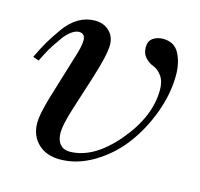

<svg xmlns="http://www.w3.org/2000/svg" viewBox="-82 -590 719 689"><g transform="rotate(15 278.0 -245.0)"><path d="M31 -311 9 -319Q28 -358 40.5 -379.5Q53 -401 77 -435Q101 -469 129.5 -485.5Q158 -502 190 -502Q223 -502 243.5 -482Q264 -462 264 -432Q264 -394 236 -306L193 -171Q174 -110 174 -82Q174 -54 187 -39Q200 -24 222 -24Q311 -24 395 -123Q479 -222 479 -322Q479 -354 465 -373Q451 -392 434.5 -398Q418 -404 404 -418.5Q390 -433 390 -457Q390 -480 405.5 -491Q421 -502 443 -502Q485 -502 503 -468Q521 -434 521 -387Q521 -320 495 -248.5Q469 -177 426 -119.5Q383 -62 321.5 -25Q260 12 196 12Q145 12 114.5 -17.5Q84 -47 84 -95Q84 -124 103 -190L153 -354Q168 -399 168 -422Q168 -448 145 -448Q132 -448 117 -437Q102 -426 90 -409.5Q78 -393 65.5 -374Q53 -355 45 -338.5Q37 -322 31 -311Z"/></g></svg>

Font: Justus
Style: Italic
Weight: 400
Italic angle: -12°
Version: Version 001.001